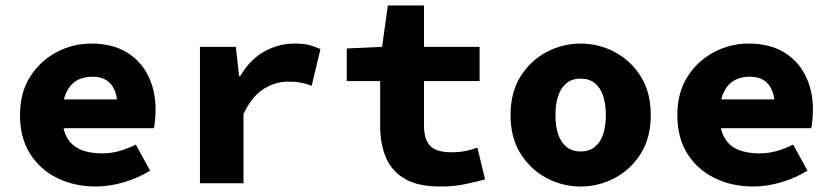

<svg xmlns="http://www.w3.org/2000/svg" viewBox="-20 -669 3040 701"><path d="M330 12Q252 12 189 -19Q126 -50 89.5 -108Q53 -166 53 -249Q53 -331 90 -389Q127 -447 186.5 -478.5Q246 -510 313 -510Q390 -510 442.5 -478Q495 -446 521.5 -391.5Q548 -337 548 -270Q548 -249 546 -229.5Q544 -210 542 -201H172V-306H432L409 -277Q409 -332 386 -360.5Q363 -389 318 -389Q283 -389 258.5 -374Q234 -359 220.5 -327.5Q207 -296 207 -249Q207 -200 223.5 -169Q240 -138 272.5 -123.5Q305 -109 352 -109Q384 -109 413.5 -117Q443 -125 476 -141L528 -46Q485 -19 432 -3.5Q379 12 330 12Z M710 0V-498H841L853 -391H857Q893 -452 945 -481Q997 -510 1055 -510Q1089 -510 1109 -504.5Q1129 -499 1150 -490L1118 -356Q1096 -364 1077 -367.5Q1058 -371 1031 -371Q986 -371 943 -344.5Q900 -318 869 -253V0Z M1587 12Q1507 12 1459 -15.5Q1411 -43 1389.5 -93Q1368 -143 1368 -209V-373H1246V-492L1375 -498L1396 -649H1528V-498H1731V-373H1528V-211Q1528 -175 1539 -153Q1550 -131 1572 -122Q1594 -113 1628 -113Q1655 -113 1678.5 -117.5Q1702 -122 1723 -130L1751 -14Q1718 -5 1677.5 3.5Q1637 12 1587 12Z M2100 12Q2034 12 1975.5 -19Q1917 -50 1880.5 -108Q1844 -166 1844 -249Q1844 -332 1880.5 -390Q1917 -448 1975.5 -479Q2034 -510 2100 -510Q2166 -510 2224.5 -479Q2283 -448 2319.5 -390Q2356 -332 2356 -249Q2356 -166 2319.5 -108Q2283 -50 2224.5 -19Q2166 12 2100 12ZM2100 -116Q2131 -116 2151.5 -132.5Q2172 -149 2182 -178.5Q2192 -208 2192 -249Q2192 -289 2182 -319Q2172 -349 2151.5 -365.5Q2131 -382 2100 -382Q2069 -382 2048.5 -365.5Q2028 -349 2018 -319Q2008 -289 2008 -249Q2008 -208 2018 -178.5Q2028 -149 2048.5 -132.5Q2069 -116 2100 -116Z M2730 12Q2652 12 2589 -19Q2526 -50 2489.5 -108Q2453 -166 2453 -249Q2453 -331 2490 -389Q2527 -447 2586.5 -478.5Q2646 -510 2713 -510Q2790 -510 2842.5 -478Q2895 -446 2921.5 -391.5Q2948 -337 2948 -270Q2948 -249 2946 -229.5Q2944 -210 2942 -201H2572V-306H2832L2809 -277Q2809 -332 2786 -360.5Q2763 -389 2718 -389Q2683 -389 2658.5 -374Q2634 -359 2620.5 -327.5Q2607 -296 2607 -249Q2607 -200 2623.5 -169Q2640 -138 2672.5 -123.5Q2705 -109 2752 -109Q2784 -109 2813.5 -117Q2843 -125 2876 -141L2928 -46Q2885 -19 2832 -3.5Q2779 12 2730 12Z"/></svg>

Font: Source Code Pro ExtraBold
Style: Regular
Weight: 800
Monospace: yes
Designer: Paul D. Hunt, Teo Tuominen
Foundry: Adobe Systems Incorporated
Version: Version 1.018;hotconv 1.0.116;makeotfexe 2.5.65601